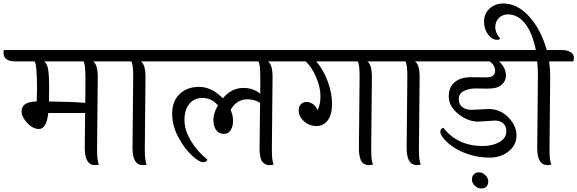

<svg xmlns="http://www.w3.org/2000/svg" viewBox="-68 -936 3290 1094"><path d="M211 -358Q343 -356 418 -350Q419 -397 419 -484Q419 -571 408 -586H184Q202 -573 207 -536Q212 -499 212 -438Q212 -377 211 -358ZM489 -497 485 -85Q485 -15 496 1Q485 5 474 5Q415 5 415 -92Q415 -152 417 -292H207Q197 -201 154 -201Q119 -201 87 -235.5Q55 -270 55 -303Q55 -356 141 -358Q143 -402 143 -424Q143 -570 129 -586H21Q-48 -586 -48 -635Q-48 -645 -46 -651H554Q623 -651 623 -603Q623 -590 620 -586H463Q489 -568 489 -497Z M687 -92 691 -499Q691 -571 680 -586H610Q541 -586 541 -635Q541 -645 543 -651H826Q859 -651 877.5 -638.5Q896 -626 896 -609Q896 -592 892 -586H735Q761 -568 761 -497L757 -85Q757 -17 768 1Q757 5 746 5Q687 5 687 -92Z M1411 -92 1414 -350Q1383 -370 1342 -370Q1280 -370 1246 -310Q1260 -279 1260 -248Q1260 -217 1247 -195Q1234 -173 1207 -173Q1180 -173 1164 -194.5Q1148 -216 1148 -253.5Q1148 -291 1174 -336Q1136 -378 1086.5 -378Q1037 -378 1010 -343.5Q983 -309 983 -252.5Q983 -196 1018.5 -135.5Q1054 -75 1114 -26Q1109 -12 1088 -12Q1067 -12 1025 -50.5Q983 -89 948 -154.5Q913 -220 913 -289.5Q913 -359 955 -400Q997 -441 1067 -441Q1137 -441 1202 -376Q1251 -435 1320 -435Q1374 -435 1415 -402V-499Q1415 -571 1404 -586H885Q815 -586 815 -635Q815 -642 818 -651H1550Q1619 -651 1619 -603Q1619 -595 1616 -586H1459Q1485 -568 1485 -497L1481 -85Q1481 -15 1492 1Q1481 5 1466 5Q1451 5 1438 -4Q1425 -13 1419 -29Q1411 -54 1411 -92Z M1977 -92 1981 -499Q1981 -571 1970 -586H1734Q1775 -539 1799.5 -471.5Q1824 -404 1824 -344Q1824 -284 1800 -251Q1776 -218 1735.5 -218Q1695 -218 1664.5 -244.5Q1634 -271 1634 -308Q1634 -330 1647 -342.5Q1660 -355 1679 -355Q1698 -355 1715.5 -342.5Q1733 -330 1741 -308Q1758 -338 1758 -388.5Q1758 -439 1733.5 -496Q1709 -553 1674 -586H1605Q1536 -586 1536 -635Q1536 -645 1538 -651H2116Q2149 -651 2167.5 -638.5Q2186 -626 2186 -609Q2186 -592 2182 -586H2025Q2051 -568 2051 -497L2047 -85Q2047 -15 2058 1Q2047 5 2032 5Q2017 5 2004 -4Q1991 -13 1986 -29Q1977 -54 1977 -92Z M2249 -92 2253 -499Q2253 -571 2242 -586H2172Q2103 -586 2103 -635Q2103 -645 2105 -651H2388Q2421 -651 2439.5 -638.5Q2458 -626 2458 -609Q2458 -592 2454 -586H2297Q2323 -568 2323 -497L2319 -85Q2319 -17 2330 1Q2319 5 2308 5Q2249 5 2249 -92Z M2621 87Q2621 68 2632 57Q2643 46 2662 46Q2681 46 2697.5 62Q2714 78 2714 97Q2714 116 2703.5 127Q2693 138 2673.5 138Q2654 138 2637.5 122Q2621 106 2621 87ZM2752 -249 2657 -243Q2597 -243 2543 -287Q2489 -331 2489 -386Q2489 -441 2523.5 -468.5Q2558 -496 2613.5 -496Q2669 -496 2704 -495Q2753 -495 2753 -534Q2753 -563 2723 -586H2447Q2377 -586 2377 -635Q2377 -642 2380 -651H2884Q2953 -651 2953 -603Q2953 -590 2950 -586H2776Q2815 -549 2815 -505Q2815 -476 2791 -453.5Q2767 -431 2711 -431L2641 -432Q2604 -432 2575 -417.5Q2546 -403 2546 -372Q2546 -341 2566.5 -325.5Q2587 -310 2621 -310L2715 -315Q2782 -315 2828.5 -267.5Q2875 -220 2875 -164.5Q2875 -109 2830 -73.5Q2785 -38 2723.5 -38Q2662 -38 2609 -54.5Q2556 -71 2520.5 -94.5Q2485 -118 2463 -143Q2441 -168 2441 -185.5Q2441 -203 2458 -208Q2539 -104 2683 -104Q2737 -104 2777 -126Q2817 -148 2817 -189Q2817 -216 2800 -232.5Q2783 -249 2752 -249Z M2993 -92 2997 -504Q2997 -551 2993 -586H2916Q2847 -586 2847 -635Q2847 -645 2849 -651H2985Q2966 -748 2924.5 -801Q2883 -854 2826 -854Q2795 -854 2774.5 -833.5Q2754 -813 2754 -781Q2754 -749 2782 -716Q2776 -709 2765 -709Q2736 -709 2713 -739.5Q2690 -770 2690 -813.5Q2690 -857 2721 -886.5Q2752 -916 2800 -916Q2881 -916 2948.5 -840.5Q3016 -765 3047 -651H3132Q3165 -651 3183.5 -638.5Q3202 -626 3202 -609Q3202 -592 3198 -586H3061Q3067 -544 3067 -502L3063 -85Q3063 -17 3074 1Q3063 5 3052 5Q2993 5 2993 -92Z"/></svg>

Font: Laila
Style: Regular
Weight: 400
Designer: Hitesh Malaviya
Foundry: Indian Type Foundry
Version: Version 1.302;PS 1.0;hotconv 1.0.78;makeotf.lib2.5.61930; tt